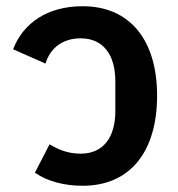

<svg xmlns="http://www.w3.org/2000/svg" viewBox="-20 -584 570 616"><path d="M245 12C399 12 484 -99 484 -277C484 -453 399 -564 245 -564C133 -564 55 -511 22 -426L126 -380C140 -427 178 -461 239 -461C312 -461 350 -407 350 -324V-227C350 -143 311 -91 239 -91C195 -91 164 -106 139 -121L92 -30C132 -2 187 12 245 12Z"/></svg>

Font: IBM Plex Thai SemiBold
Style: Regular
Weight: 600
Designer: Mike Abbink, Paul van der Laan, Pieter van Rosmalen, Ben Mitchell, Mark Frömberg
Foundry: Bold Monday
Version: Version 1.0